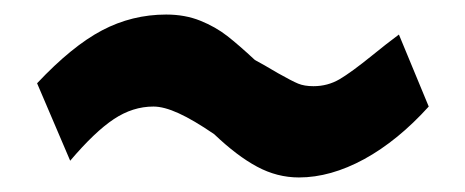

<svg xmlns="http://www.w3.org/2000/svg" viewBox="-20 -406 640 264"><path d="M274.5 -221.5Q246 -241 225.8 -250.2Q205.5 -259.5 191 -259.5Q162.5 -259.5 136.5 -242.2Q110.5 -225 76.5 -185L31 -291.5Q79 -342.5 120.2 -364.2Q161.5 -386 208.5 -386Q234.5 -386 255.5 -377.5Q276.5 -369 292.5 -356.5Q308.5 -344 330.5 -323.5Q341 -318 362 -305.5Q381.5 -294.5 390 -291Q398.5 -287.5 411 -287.5Q430.5 -287.5 446.8 -297Q463 -306.5 492 -330Q511 -345.5 528.5 -358.5L569.5 -259.5Q527 -212.5 480.8 -187.2Q434.5 -162 391 -162Q361 -162 333.5 -176.8Q306 -191.5 274.5 -221.5Z"/></svg>

Font: JuliaMono SemiBold
Style: Italic
Weight: 600
Italic angle: -9°
Monospace: yes
Designer: cormullion
Foundry: corm
Version: Version 0.056; ttfautohint (v1.8.4)